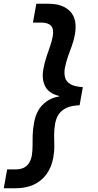

<svg xmlns="http://www.w3.org/2000/svg" viewBox="-36 -831 520 1020"><path d="M223 -811Q298 -811 337 -770Q376 -729 362 -648Q356 -615 345.5 -587Q335 -559 325 -530.5Q315 -502 308 -466Q304 -440 310 -418.5Q316 -397 338 -384Q360 -371 404 -368L387 -272Q342 -270 315.5 -257Q289 -244 275.5 -223Q262 -202 257 -175Q251 -140 251.5 -111Q252 -82 252.5 -54.5Q253 -27 247 7Q237 60 209.5 96.5Q182 133 141 151Q100 169 49 169H-16L2 69H45Q70 69 87.5 61.5Q105 54 116.5 37.5Q128 21 133 -4Q137 -31 137 -56.5Q137 -82 137.5 -112Q138 -142 145 -179Q151 -215 167 -243.5Q183 -272 211 -292Q239 -312 279 -319V-321Q224 -334 204.5 -371.5Q185 -409 194 -462Q201 -500 211 -529.5Q221 -559 230 -585Q239 -611 244 -637Q251 -676 235.5 -693.5Q220 -711 183 -711H139L157 -811Z"/></svg>

Font: DM Sans 9pt SemiBold
Style: Italic
Weight: 600
Italic angle: -10°
Version: Version 4.004;gftools[0.9.30]